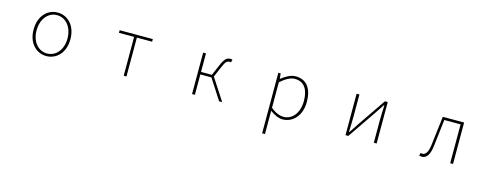

<svg xmlns="http://www.w3.org/2000/svg" viewBox="-24 -1328 6047 2358"><g transform="rotate(15 3000.0 -148.5)"><path d="M500 13C626 13 734 -88 734 -262C734 -439 626 -540 500 -540C374 -540 266 -439 266 -262C266 -88 374 13 500 13ZM500 -20C388 -20 304 -118 304 -262C304 -407 388 -507 500 -507C612 -507 697 -407 697 -262C697 -118 612 -20 500 -20Z M1482 0H1517V-494H1711V-527H1289V-494H1482Z M2351 0H2387V-259H2528L2695 0H2734L2554 -277L2613 -415C2645 -492 2667 -502 2696 -502C2704 -502 2706 -502 2712 -500L2721 -536C2717 -538 2707 -540 2698 -540C2656 -540 2624 -525 2583 -426L2525 -291H2387V-527H2351Z M3307 243H3343V46V-53C3399 -11 3454 13 3504 13C3630 13 3738 -92 3738 -271C3738 -434 3669 -540 3526 -540C3460 -540 3397 -500 3345 -459H3343L3337 -527H3307ZM3507 -20C3465 -20 3405 -39 3343 -91V-416C3410 -474 3469 -507 3523 -507C3652 -507 3700 -405 3700 -271C3700 -124 3619 -20 3507 -20Z M4302 0H4338L4586 -363C4608 -396 4641 -445 4663 -478H4668C4665 -407 4662 -336 4662 -277V0H4698V-527H4662L4414 -164C4392 -131 4360 -82 4338 -49H4333C4335 -120 4338 -191 4338 -249V-527H4302Z M5277 13C5335 13 5373 -40 5386 -156C5400 -270 5413 -381 5426 -494H5633V0H5669V-527H5398C5383 -405 5368 -284 5354 -162C5343 -68 5316 -24 5272 -24C5263 -24 5257 -26 5250 -28L5241 7C5252 11 5261 13 5277 13Z"/></g></svg>

Font: Harano Aji Gothic ExtraLight
Style: Regular
Weight: 250
Foundry: Masamichi Hosoda
Version: HaranoAjiGothic-ExtraLight version 20230610;ttx 4.39.4